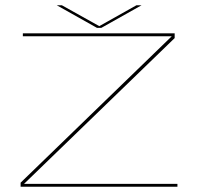

<svg xmlns="http://www.w3.org/2000/svg" viewBox="-20 -711 793 731"><path d="M58.5 0V-15.5L634 -573H67V-584H645V-566L71.5 -11H655.5V0ZM349 -605 196 -691H215.5L358 -611.5L499.5 -691H519L366 -605Z"/></svg>

Font: Anybody UltraExpanded Thin
Style: Regular
Weight: 100
Width: 9
Designer: Tyler Finck
Foundry: Etcetera Type Company
Version: Version 1.010; ttfautohint (v1.8.3) -l 8 -r 50 -G 200 -x 14 